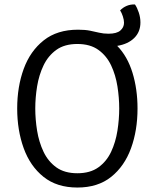

<svg xmlns="http://www.w3.org/2000/svg" viewBox="-20 -828 693 860"><path d="M57 -342Q57 -439.5 86.2 -519.5Q115.5 -599.5 175.8 -647.2Q236 -695 329.5 -695Q361.5 -695 383.5 -690.5Q405.5 -686 424.5 -681.5Q443.5 -677 466 -677Q502.5 -677 519 -691.2Q535.5 -705.5 535.5 -726Q535.5 -739 530.2 -755Q525 -771 518 -781.5Q530.5 -794.5 547.8 -801.8Q565 -809 584.5 -808Q594 -794.5 601.5 -772.2Q609 -750 609 -727.5Q609 -685 581.2 -657.8Q553.5 -630.5 505 -622.5Q551 -575.5 573.5 -502Q596 -428.5 596 -342Q596 -244 566.8 -163.8Q537.5 -83.5 478 -35.8Q418.5 12 326.5 12Q234.5 12 174.8 -36Q115 -84 86 -164.5Q57 -245 57 -342ZM138 -342Q138 -293.5 146.2 -242.5Q154.5 -191.5 175 -148.2Q195.5 -105 232.2 -78.5Q269 -52 326.5 -52Q384 -52 420.8 -78.5Q457.5 -105 477.8 -148.2Q498 -191.5 506 -242.5Q514 -293.5 514 -342Q514 -390.5 506 -441.2Q498 -492 477.8 -535Q457.5 -578 420.8 -604.5Q384 -631 326.5 -631Q269 -631 232.2 -604.5Q195.5 -578 175 -535Q154.5 -492 146.2 -441.2Q138 -390.5 138 -342Z"/></svg>

Font: Signika Light Light
Style: Regular
Weight: 300
Version: Version 2.001